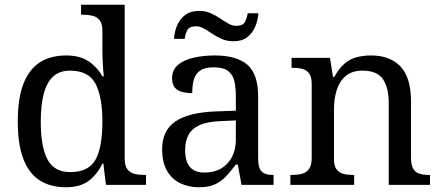

<svg xmlns="http://www.w3.org/2000/svg" viewBox="-20 -780 1862 810"><path d="M259 10Q193 10 147.5 -19Q102 -48 78.5 -109.5Q55 -171 55 -267Q55 -364 78.5 -425.5Q102 -487 147.5 -516.5Q193 -546 259 -546Q317 -546 353.5 -521.5Q390 -497 412 -458H418Q415 -483 413.5 -513.5Q412 -544 412 -568V-650Q412 -680 400.5 -694.5Q389 -709 370.5 -713.5Q352 -718 330 -718H322V-760H506V-110Q506 -81 517.5 -66Q529 -51 547.5 -46.5Q566 -42 588 -42H596V0H427L416 -90H412Q390 -44 354 -17Q318 10 259 10ZM276 -54Q354 -54 383 -106.5Q412 -159 412 -267Q412 -371 383 -426.5Q354 -482 275 -482Q231 -482 204 -457Q177 -432 164.5 -384Q152 -336 152 -266Q152 -160 180.5 -107Q209 -54 276 -54Z M819 10Q775 10 739.5 -7.5Q704 -25 684 -60.5Q664 -96 664 -150Q664 -230 720.5 -268Q777 -306 892 -310L975 -313V-373Q975 -409 969 -436.5Q963 -464 943 -480Q923 -496 882 -496Q844 -496 824 -482Q804 -468 797.5 -443.5Q791 -419 791 -387Q749 -387 727.5 -401.5Q706 -416 706 -450Q706 -485 730.5 -506Q755 -527 796 -536.5Q837 -546 886 -546Q978 -546 1023.5 -507Q1069 -468 1069 -373V-114Q1069 -86 1075 -70.5Q1081 -55 1095 -48.5Q1109 -42 1131 -42H1134V0H999L983 -86H975Q954 -58 934 -36.5Q914 -15 887.5 -2.5Q861 10 819 10ZM842 -52Q883 -52 912.5 -69Q942 -86 958.5 -117.5Q975 -149 975 -191V-272L911 -269Q854 -267 821.5 -252Q789 -237 775 -210.5Q761 -184 761 -145Q761 -114 770 -93.5Q779 -73 797 -62.5Q815 -52 842 -52ZM965 -606Q938 -606 916 -615.5Q894 -625 875.5 -637.5Q857 -650 840.5 -659.5Q824 -669 808 -669Q778 -669 770 -652.5Q762 -636 759 -616H714Q716 -647 727.5 -673.5Q739 -700 761.5 -717Q784 -734 820 -734Q847 -734 868.5 -724.5Q890 -715 908.5 -702.5Q927 -690 943.5 -680.5Q960 -671 976 -671Q1005 -671 1013.5 -687.5Q1022 -704 1025 -724H1070Q1068 -694 1056.5 -667Q1045 -640 1023 -623Q1001 -606 965 -606Z M1205 0V-42H1213Q1236 -42 1254.5 -47Q1273 -52 1284 -67.5Q1295 -83 1295 -114V-426Q1295 -456 1284 -470.5Q1273 -485 1255 -489.5Q1237 -494 1215 -494H1210V-536H1372L1385 -455H1390Q1411 -493 1434.5 -512.5Q1458 -532 1486 -539Q1514 -546 1546 -546Q1625 -546 1669.5 -499.5Q1714 -453 1714 -350V-114Q1714 -83 1723.5 -67.5Q1733 -52 1750 -47Q1767 -42 1789 -42H1794V0H1620V-345Q1620 -410 1595.5 -446Q1571 -482 1510 -482Q1465 -482 1438.5 -459.5Q1412 -437 1400.5 -400Q1389 -363 1389 -320V-109Q1389 -80 1400 -65.5Q1411 -51 1429 -46.5Q1447 -42 1469 -42H1474V0Z"/></svg>

Font: Noto Serif Tamil
Style: Italic
Weight: 400
Italic angle: -12°
Designer: Indian Type Foundry, Tom Grace, and the Monotype Design Team
Foundry: Monotype Imaging Inc.
Version: Version 2.003